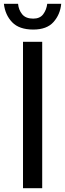

<svg xmlns="http://www.w3.org/2000/svg" viewBox="-46 -990 342 1010"><path d="M75 0V-770H176V0ZM129 -834.5Q55 -834.5 18 -873Q-19 -911.5 -25.5 -970H49Q52 -937.5 70.8 -914.8Q89.5 -892 129 -892Q164 -892 181.2 -915Q198.5 -938 202.5 -970H276Q271 -914.5 235.8 -874.5Q200.5 -834.5 129 -834.5Z"/></svg>

Font: Junction Medium
Style: Regular
Weight: 500
Designer: Caroline Hadilaksono
Foundry: Caroline Hadilaksono, Tyler Finck, The League of Moveable Type
Version: Version 2.000; ttfautohint (v1.8.3)